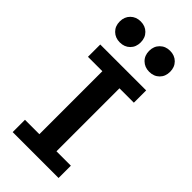

<svg xmlns="http://www.w3.org/2000/svg" viewBox="-297 -1038 1105 1105"><g transform="rotate(45 255.0 -486.0)"><path d="M63.5 -712.9H437V-612.8H319.8V-100.1H437V0H63.5V-100.1H180.7V-612.8H63.5ZM288.1 -886.2Q288.1 -923.8 312.3 -947.8Q336.4 -971.7 373.5 -971.7Q411.1 -971.7 435.1 -947.8Q459 -923.8 459 -886.2Q459 -848.1 435.1 -824.5Q411.1 -800.8 373.5 -800.8Q336.4 -800.8 312.3 -824.5Q288.1 -848.1 288.1 -886.2ZM48.8 -886.2Q48.8 -923.8 73 -947.8Q97.2 -971.7 134.3 -971.7Q171.9 -971.7 195.8 -947.8Q219.7 -923.8 219.7 -886.2Q219.7 -848.1 195.8 -824.5Q171.9 -800.8 134.3 -800.8Q97.2 -800.8 73 -824.5Q48.8 -848.1 48.8 -886.2Z"/></g></svg>

Font: Andika
Style: Bold
Weight: 700
Designer: Victor Gaultney, Annie Olsen, Julie Remington, Don Collingsworth, Eric Hays, Becca Hirsbrunner
Foundry: SIL International
Version: Version 6.101